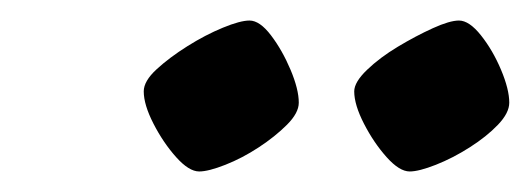

<svg xmlns="http://www.w3.org/2000/svg" viewBox="-20 -739 516 187"><path d="M379 -572Q369 -572 356.5 -586Q344 -600 334.5 -618.5Q325 -637 325 -650Q325 -659 337.5 -671Q350 -683 367.5 -693.5Q385 -704 401.5 -711.5Q418 -719 427 -719Q437 -719 448.5 -704.5Q460 -690 468 -671Q476 -652 476 -639Q476 -629 465 -617.5Q454 -606 437.5 -595.5Q421 -585 404.5 -578.5Q388 -572 379 -572ZM174 -572Q164 -572 151.5 -586Q139 -600 129.5 -618.5Q120 -637 120 -650Q120 -660 132.5 -671.5Q145 -683 162.5 -694Q180 -705 197 -712Q214 -719 223 -719Q233 -719 244 -704.5Q255 -690 263 -671Q271 -652 271 -639Q271 -629 259.5 -617.5Q248 -606 232 -595.5Q216 -585 199.5 -578.5Q183 -572 174 -572Z"/></svg>

Font: Texturina
Style: Bold Italic
Weight: 700
Italic angle: -11°
Designer: Guillermo Torres Carreño
Foundry: Omnibus-Type
Version: Version 1.002; ttfautohint (v1.8.3)